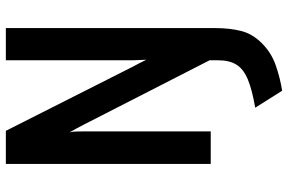

<svg xmlns="http://www.w3.org/2000/svg" viewBox="-184 -556 984 656"><g transform="rotate(-90 308.0 -228.0)"><path d="M326 244 268 152Q329 141.5 364.5 126.8Q400 112 415 88Q430 64 430 26V-4L210 -434Q204.5 -445 198 -456.8Q191.5 -468.5 184 -482Q186.5 -471 186.8 -457.5Q187 -444 187 -434V0H76V-700H189L407 -268.5Q409.5 -263.5 418.5 -246.8Q427.5 -230 432 -220Q431.5 -233 430.8 -246Q430 -259 430 -268V-700H540V17Q540 65 530.2 103.8Q520.5 142.5 488 175Q456 207 413.2 222Q370.5 237 326 244Z"/></g></svg>

Font: Overpass Mono
Style: Bold
Weight: 700
Monospace: yes
Designer: Delve Withrington, Dave Bailey
Foundry: Delve Fonts LLC
Version: Version 4.000